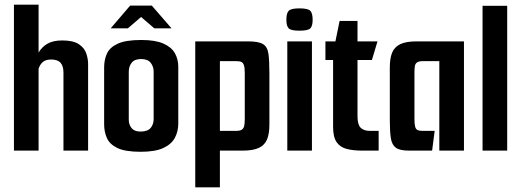

<svg xmlns="http://www.w3.org/2000/svg" viewBox="-20 -648 2242 826"><path d="M40 -628H146V-422Q161 -447 185 -460.5Q209 -474 248 -474Q295 -474 319 -458Q343 -442 351 -418.5Q359 -395 359 -373V0H253V-336Q253 -364 240.5 -378Q228 -392 200 -392Q177 -392 164.5 -381.5Q152 -371 146 -352V0H40Z M585 5Q519 5 485.5 -11Q452 -27 440 -54Q428 -81 428 -113V-358Q428 -391 440 -417.5Q452 -444 486.5 -460Q521 -476 588 -476Q648 -476 683 -460.5Q718 -445 732.5 -419Q747 -393 747 -360V-117Q747 -82 732 -54.5Q717 -27 682 -11Q647 5 585 5ZM584 -82Q615 -82 628 -97.5Q641 -113 641 -136V-340Q641 -361 628.5 -377.5Q616 -394 587 -394Q559 -394 546.5 -378Q534 -362 534 -340V-133Q534 -112 546 -97Q558 -82 584 -82ZM456 -526 540 -624H633L718 -526H644L587 -575L530 -526Z M820 -470H1047Q1093 -470 1112 -458Q1131 -446 1135 -415.5Q1139 -385 1139 -331V-112Q1139 -73 1129 -48.5Q1119 -24 1094 -12Q1069 0 1023 0H926V158H820ZM926 -385V-85H996Q1012 -85 1020 -90Q1028 -95 1030.5 -106Q1033 -117 1033 -134V-333Q1033 -356 1029.5 -367Q1026 -378 1018.5 -381.5Q1011 -385 995 -385Z M1216 0V-470H1322V0ZM1268 -516Q1232 -516 1222 -526Q1212 -536 1212 -563Q1212 -591 1222 -601.5Q1232 -612 1268 -612Q1305 -612 1315 -601.5Q1325 -591 1325 -563Q1325 -536 1315 -526Q1305 -516 1268 -516Z M1539 0Q1501 0 1472.5 -7Q1444 -14 1428.5 -36Q1413 -58 1413 -102V-390H1380V-470H1423L1441 -558H1518V-470H1604L1580 -390H1518V-148Q1518 -112 1531.5 -98.5Q1545 -85 1571 -85H1609V0Z M1740 0Q1700 0 1683 -12.5Q1666 -25 1661.5 -53.5Q1657 -82 1657 -130V-358Q1657 -397 1667 -421.5Q1677 -446 1702 -458Q1727 -470 1772 -470H1976V0H1870V-385H1800Q1783 -385 1775 -380Q1767 -375 1765 -364.5Q1763 -354 1763 -336V-137Q1763 -114 1766 -103Q1769 -92 1776.5 -88.5Q1784 -85 1798 -85H1850L1839 0Z M2056 -623H2162V0H2056Z"/></svg>

Font: Smooch Sans
Style: Bold
Weight: 700
Designer: Robert E. Leuschke
Foundry: Robert E. Leuschke
Version: Version 1.010